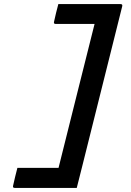

<svg xmlns="http://www.w3.org/2000/svg" viewBox="-20 -774 640 938"><path d="M265 -754H569Q580 -754 577 -743Q478 -349 380 45Q374 70 367.5 94.5Q361 119 355 144H52Q41 144 44 133Q49 109 54 89.5Q59 70 65 46H266Q310 -130 354 -306Q398 -482 442 -657H252Q241 -657 244 -668Q249 -691 254 -711.5Q259 -732 265 -754Z"/></svg>

Font: Recursive Mn Lnr St Med
Style: Italic
Weight: 500
Italic angle: -15°
Monospace: yes
Version: Version 1.079;hotconv 1.0.112;makeotfexe 2.5.65598; ttfautoh